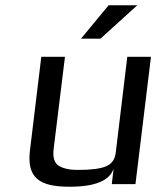

<svg xmlns="http://www.w3.org/2000/svg" viewBox="-20 -700 613 730"><path d="M245 10C341 10 397 -13 412 -59L405 0H495L554 -484H464L420 -119C417 -94 405 -77 384 -68C364 -59 329 -54 279 -54C256 -54 237 -56 223 -61C190 -70 179 -93 184 -134L227 -484H137L94 -129C81 -23 130 10 245 10ZM502 -680H393L288 -553H362Z"/></svg>

Font: Gamestation Text
Style: Italic
Weight: 400
Designer: Jonas Hecksher
Foundry: Jonas Hecksher, Playtypeª, e-types AS
Version: Version 1.003